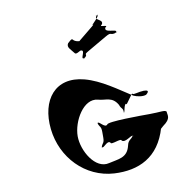

<svg xmlns="http://www.w3.org/2000/svg" viewBox="-99 -1198 1123 1145"><g transform="rotate(-10 462.5 -625.5)"><path d="M769 -462C723 -462 510 -462 510 -444C492 -426 466 -472 456 -464C456 -446 454 -480 454 -462C463 -434 473 -442 473 -406V-373C473 -337 463 -344 454 -317C454 -299 456 -334 456 -316C466 -307 492 -353 510 -335C510 -317 578 -353 578 -335C600 -317 637 -360 651 -352C651 -334 649 -373 649 -355C635 -328 618 -336 610 -298C593 -227 538 -230 481 -216C395 -194 324 -318 324 -406C324 -496 396 -623 481 -600C528 -587 567 -603 599 -548C609 -518 620 -529 620 -499C620 -481 623 -517 623 -499C623 -493 631 -552 642 -546C642 -528 690 -616 690 -598C700 -592 725 -604 759 -605C782 -605 793 -599 769 -579C749 -571 715 -577 693 -587C611 -639 521 -707 423 -733C252 -778 155 -655 174 -476C193 -300 327 -160 501 -150C647 -142 774 -197 823 -370C838 -388 841 -394 804 -410C732 -443 658 -393 658 -319C658 -260 703 -305 759 -305C779 -323 811 -356 837 -378C891 -416 872 -437 872 -459C862 -471 833 -462 769 -462ZM389 -902C396 -892 399 -889 428 -906C466 -911 415 -852 442 -858C471 -875 416 -840 445 -857C476 -885 435 -872 477 -896C506 -913 560 -944 589 -961C637 -989 612 -961 658 -975C687 -992 629 -961 658 -978C671 -998 583 -982 599 -1016C628 -1033 553 -1021 582 -1038C600 -1070 532 -1067 562 -1097C591 -1114 531 -1081 560 -1098C588 -1100 514 -1039 528 -1044C557 -1061 403 -943 432 -960C449 -967 424 -957 401 -973C390 -987 388 -984 364 -962C350 -939 373 -924 389 -902Z"/></g></svg>

Font: Hussar Przerywany
Style: Regular
Weight: 400
Foundry: Cannot Into Space Fonts
Version: Version 0.982